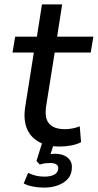

<svg xmlns="http://www.w3.org/2000/svg" viewBox="-20 -658 445 874"><path d="M253 9Q193 9 154.5 -13.5Q116 -36 101 -76.5Q86 -117 95 -173L134 -419H37L49 -491H148L171 -638H263L240 -491H405L393 -419H229L191 -181Q181 -122 203 -96Q225 -70 275 -70Q294 -70 311 -73.5Q328 -77 343 -83L349 -11Q331 -1 304.5 4Q278 9 253 9ZM180 196Q154 196 129 191Q104 186 88 177L108 129Q125 137 142.5 141.5Q160 146 183 146Q210 146 227 137Q244 128 245 109Q246 97 236.5 90.5Q227 84 209 84Q200 84 188.5 85Q177 86 161 91L146 75L175 -18H230L205 59L180 50Q193 46 206 44Q219 42 230 42Q253 42 271 49.5Q289 57 299 72Q309 87 307 109Q305 150 269 173Q233 196 180 196Z"/></svg>

Font: Nunito Sans 10pt Medium
Style: Italic
Weight: 500
Italic angle: -9°
Designer: Vernon Adams
Foundry: Vernon Adams
Version: Version 3.101;gftools[0.9.27]